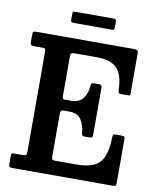

<svg xmlns="http://www.w3.org/2000/svg" viewBox="-96 -967 848 1041"><g transform="rotate(10 328.0 -447.0)"><path d="M85.5 -671H44Q30.5 -671 27.5 -675.8Q24.5 -680.5 24.5 -693V-730Q24.5 -743 28.2 -746.5Q32 -750 44.5 -750H580Q596.5 -750 601 -746Q605.5 -742 605.5 -726V-516.5Q605.5 -504 604.2 -500.5Q603 -497 590 -497H555Q544 -497 541.5 -501.8Q539 -506.5 538.5 -516.5Q536.5 -603.5 501 -637.2Q465.5 -671 392 -671H270.5Q256.5 -671 251.5 -667.2Q246.5 -663.5 246.5 -648.5V-438.5Q246.5 -425.5 248.5 -420Q250.5 -414.5 259 -414.5H295.5Q338 -414.5 359.5 -442Q381 -469.5 383.5 -510.5Q384 -521 386.8 -525Q389.5 -529 398 -529H426Q437 -529 440.8 -525.5Q444.5 -522 444.5 -511.5V-256.5Q444.5 -244 441.5 -240Q438.5 -236 427 -236H399Q391.5 -236 387.5 -240Q383.5 -244 383 -255.5Q380 -296.5 360.2 -325.8Q340.5 -355 295.5 -355H263.5Q253.5 -355 250 -350Q246.5 -345 246.5 -331V-100.5Q246.5 -85.5 250.5 -82.2Q254.5 -79 270 -79H382Q441 -79 477 -95Q513 -111 530 -149.8Q547 -188.5 548.5 -256Q549 -268.5 551.5 -272.2Q554 -276 564.5 -276H596Q607.5 -276 611.5 -273Q615.5 -270 615.5 -258V-18Q615.5 -6 612.5 -3Q609.5 0 597.5 0H46Q33.5 0 29 -2.5Q24.5 -5 24.5 -18V-64.5Q24.5 -75.5 28 -77.2Q31.5 -79 42.5 -79H84Q101.5 -79 105.5 -83Q109.5 -87 109.5 -105V-650.5Q109.5 -665.5 105 -668.2Q100.5 -671 85.5 -671ZM219 -848.5V-880Q219 -887 220.8 -890.2Q222.5 -893.5 229 -893.5H442Q451.5 -893.5 455.2 -890.8Q459 -888 459 -878V-847.5Q459 -839.5 457.5 -836Q456 -832.5 448 -832.5H236.5Q227 -832.5 223 -835.2Q219 -838 219 -848.5Z"/></g></svg>

Font: Besley* Narrow Semi
Style: Regular
Weight: 600
Width: 4
Designer: Owen Earl
Foundry: indestructible type*
Version: Version 3.000; ttfautohint (v1.8.3)